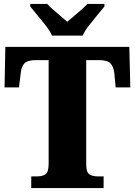

<svg xmlns="http://www.w3.org/2000/svg" viewBox="-20 -951 681 971"><path d="M138 0V-59H168Q195 -59 210.5 -70Q226 -81 226 -124V-647H162Q120 -647 104 -631Q88 -615 85 -582L76 -509H3L7 -714H634L639 -509H565L558 -582Q554 -615 538 -631Q522 -647 480 -647H416V-120Q416 -80 432 -69.5Q448 -59 474 -59H504V0ZM243 -771Q233 -794 212.5 -820.5Q192 -847 170 -873Q148 -899 133 -918V-931H219Q228 -920 247 -903.5Q266 -887 286 -870Q306 -853 320 -841Q334 -853 354.5 -870Q375 -887 393.5 -903.5Q412 -920 422 -931H508V-918Q493 -899 471 -873Q449 -847 428.5 -820.5Q408 -794 398 -771Z"/></svg>

Font: Noto Serif Hebrew SemiCondensed Black
Style: Regular
Weight: 900
Width: 4
Designer: Monotype Design Team
Foundry: Monotype Imaging Inc.
Version: Version 2.004; ttfautohint (v1.8.4.7-5d5b)